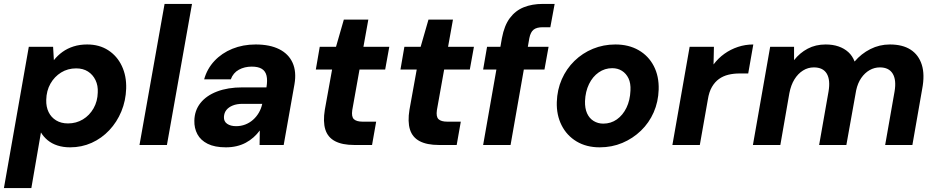

<svg xmlns="http://www.w3.org/2000/svg" viewBox="-37 -740 4781 980"><path d="M-17 220 110 -501H234L238 -433Q257 -457 282 -475Q307 -493 338.5 -503Q370 -513 408 -513Q470 -513 515.5 -483.5Q561 -454 585 -403Q609 -352 607 -288Q605 -226 582.5 -171.5Q560 -117 521 -75.5Q482 -34 431 -11Q380 12 321 12Q285 12 256 2.5Q227 -7 206 -24.5Q185 -42 172 -64L123 220ZM310 -110Q352 -110 386 -130.5Q420 -151 440.5 -187Q461 -223 462 -268Q464 -303 450.5 -331Q437 -359 412 -375Q387 -391 352 -391Q309 -391 275 -370Q241 -349 220.5 -313Q200 -277 199 -230Q198 -195 211 -168Q224 -141 249.5 -125.5Q275 -110 310 -110Z M675 0 803 -720H943L815 0Z M1116 12Q1059 12 1023 -6Q987 -24 970.5 -55Q954 -86 955 -124Q956 -176 986 -214Q1016 -252 1071 -273Q1126 -294 1200 -294H1323Q1329 -330 1323.5 -353.5Q1318 -377 1299.5 -388.5Q1281 -400 1248 -400Q1211 -400 1182 -384Q1153 -368 1141 -335H1005Q1020 -389 1057.5 -429Q1095 -469 1149 -491Q1203 -513 1268 -513Q1340 -513 1388 -489Q1436 -465 1456.5 -419.5Q1477 -374 1466 -310L1411 0H1288L1289 -74Q1275 -55 1257 -39Q1239 -23 1217.5 -11.5Q1196 0 1170.5 6Q1145 12 1116 12ZM1168 -96Q1193 -96 1215 -104.5Q1237 -113 1254.5 -128.5Q1272 -144 1284 -164.5Q1296 -185 1301 -208L1302 -210H1201Q1172 -210 1151 -201.5Q1130 -193 1118.5 -178.5Q1107 -164 1106 -143Q1105 -120 1122.5 -108Q1140 -96 1168 -96Z M1771 0Q1710 0 1673 -19.5Q1636 -39 1623.5 -79Q1611 -119 1621 -180L1658 -385H1575L1595 -501H1678L1718 -640H1843L1818 -501H1950L1929 -385H1798L1761 -178Q1756 -144 1769.5 -131.5Q1783 -119 1814 -119H1883L1862 0Z M2203 0Q2142 0 2105 -19.5Q2068 -39 2055.5 -79Q2043 -119 2053 -180L2090 -385H2007L2027 -501H2110L2150 -640H2275L2250 -501H2382L2361 -385H2230L2193 -178Q2188 -144 2201.5 -131.5Q2215 -119 2246 -119H2315L2294 0Z M2429 0 2525 -546Q2537 -610 2565.5 -648Q2594 -686 2636.5 -703Q2679 -720 2733 -720H2794L2772 -601H2733Q2702 -601 2686.5 -588.5Q2671 -576 2665 -546L2569 0ZM2429 -385 2449 -501H2763L2742 -385Z M3024 12Q2956 12 2906 -18Q2856 -48 2829.5 -100.5Q2803 -153 2805 -219Q2807 -282 2830.5 -335.5Q2854 -389 2895 -429Q2936 -469 2989.5 -491Q3043 -513 3104 -513Q3172 -513 3222.5 -484Q3273 -455 3300 -403Q3327 -351 3325 -283Q3323 -220 3299.5 -166.5Q3276 -113 3234.5 -73Q3193 -33 3139.5 -10.5Q3086 12 3024 12ZM3042 -109Q3081 -109 3111.5 -130.5Q3142 -152 3160.5 -190Q3179 -228 3181 -278Q3183 -315 3171 -340Q3159 -365 3137.5 -378.5Q3116 -392 3088 -392Q3050 -392 3019 -370.5Q2988 -349 2969.5 -311Q2951 -273 2949 -224Q2948 -187 2959.5 -161.5Q2971 -136 2993 -122.5Q3015 -109 3042 -109Z M3395 0 3483 -501H3607L3605 -411Q3629 -443 3660.5 -465.5Q3692 -488 3729.5 -500.5Q3767 -513 3808 -513L3782 -365H3738Q3707 -365 3680.5 -358.5Q3654 -352 3633 -337Q3612 -322 3597 -296.5Q3582 -271 3576 -232L3535 0Z M3806 0 3894 -501H4016V-433Q4045 -470 4085.5 -491.5Q4126 -513 4177 -513Q4214 -513 4243 -503Q4272 -493 4293 -474Q4314 -455 4325 -426Q4359 -466 4405.5 -489.5Q4452 -513 4505 -513Q4570 -513 4611 -486.5Q4652 -460 4668 -409.5Q4684 -359 4670 -286L4620 0H4481L4529 -273Q4539 -332 4519.5 -364Q4500 -396 4454 -396Q4426 -396 4401.5 -382Q4377 -368 4359 -342Q4341 -316 4333 -279L4283 0H4144L4192 -273Q4202 -332 4183 -364Q4164 -396 4117 -396Q4087 -396 4061.5 -380Q4036 -364 4018 -335Q4000 -306 3992 -264L3946 0Z"/></svg>

Font: DM Sans 17pt ExtraBold
Style: Italic
Weight: 800
Italic angle: -10°
Version: Version 4.004;gftools[0.9.30]